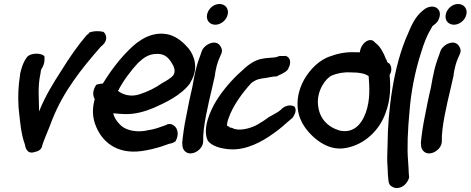

<svg xmlns="http://www.w3.org/2000/svg" viewBox="-20 -729 2360 963"><path d="M115 -442C93 -413 85 -376 81 -359L80 -356H81C71 -295 70 -243 73 -191C80 -129 84 -60 105 -4C106 1 111 49 155 33C166 31 187 25 192 2C192 1 193 -5 197 -15C211 -53 225 -82 242 -129C298 -270 386 -381 484 -493L495 -503C522 -528 514 -557 499 -569C481 -574 450 -575 426 -565V-562L414 -552C371 -502 326 -437 289 -377C249 -315 207 -248 176 -170C176 -232 168 -293 183 -360C184 -366 185 -379 188 -383C207 -411 203 -436 203 -446C192 -464 133 -466 115 -442Z M463 -304C442 -273 446 -248 455 -232C442 -183 444 -145 457 -107C488 -19 564 45 688 29C724 24 757 16 789 6L829 -8C844 -10 853 -15 858 -19L859 -18C880 -53 871 -84 855 -97C845 -106 833 -110 817 -105L816 -103L773 -88C756 -82 733 -77 702 -72C646 -65 600 -82 580 -106C565 -122 553 -138 548 -161C563 -159 582 -158 601 -157C657 -154 710 -171 751 -188C807 -213 887 -249 934 -312L935 -316C979 -387 954 -450 926 -486C901 -515 870 -543 829 -555C747 -576 677 -530 627 -479C582 -435 534 -373 496 -310C480 -309 469 -306 463 -304ZM572 -273C597 -323 639 -378 673 -414C702 -441 724 -455 755 -458C802 -463 822 -443 839 -417C853 -396 863 -372 849 -351C839 -339 816 -324 793 -312C761 -289 721 -269 680 -256C637 -242 597 -253 572 -273Z M1019 -658C1012 -627 1032 -605 1060 -605C1088 -605 1116 -628 1122 -656C1129 -685 1110 -709 1081 -709C1050 -709 1025 -684 1019 -658ZM956 -352C951 -332 949 -311 944 -289C939 -267 933 -242 928 -217L913 -141C905 -104 896 -41 894 -13V-11C895 -6 895 -5 895 3C896 16 903 25 908 30C938 59 999 23 999 -20C997 -92 1023 -200 1044 -289L1059 -355H1058C1063 -386 1070 -415 1081 -439L1089 -457C1097 -474 1092 -487 1087 -495C1065 -536 1006 -508 992 -473V-472L985 -452C974 -424 963 -389 956 -352Z M1065 -224C1034 -173 995 -85 1021 -26C1040 6 1096 18 1137 20C1215 24 1293 -17 1352 -60C1384 -81 1414 -111 1446 -137V-136C1454 -148 1473 -176 1456 -195C1431 -208 1402 -195 1387 -177C1372 -164 1349 -154 1324 -139V-138C1311 -128 1291 -116 1271 -104C1236 -84 1175 -69 1145 -87L1144 -88C1138 -89 1135 -89 1132 -89V-92L1118 -99C1119 -106 1120 -118 1125 -132C1147 -199 1198 -266 1240 -312C1266 -332 1282 -334 1313 -338C1325 -340 1350 -346 1368 -346H1371L1373 -349C1411 -365 1424 -376 1427 -388C1441 -411 1438 -442 1412 -449L1408 -448H1382C1370 -445 1371 -443 1357 -441C1339 -439 1320 -439 1298 -435C1255 -429 1219 -399 1190 -371C1145 -332 1096 -274 1065 -224Z M1505 -329C1459 -245 1467 -166 1495 -114C1517 -73 1554 -36 1589 -14C1619 5 1665 25 1721 12C1805 -5 1882 -71 1914 -163C1941 -233 1939 -303 1934 -353C1948 -374 1944 -400 1931 -412H1929L1922 -418C1921 -423 1919 -429 1915 -435C1905 -461 1888 -496 1864 -513L1858 -519C1834 -545 1789 -511 1785 -467H1762C1720 -469 1678 -462 1641 -448C1582 -431 1533 -379 1505 -329ZM1575 -204C1568 -274 1614 -338 1646 -351C1670 -361 1704 -368 1736 -366H1737C1779 -366 1810 -361 1829 -347C1833 -296 1838 -230 1815 -165C1790 -96 1747 -61 1684 -74C1623 -92 1581 -135 1575 -204Z M2027 -562C1951 -396 1925 -162 1924 -7C1922 42 1921 80 1924 111C1925 144 1926 157 1928 173C1930 200 1941 204 1948 208C1968 221 2000 213 2018 189C2025 179 2035 165 2031 150L2030 137C2030 126 2029 111 2027 82C2021 12 2025 -76 2034 -171C2041 -265 2061 -368 2090 -459C2109 -521 2121 -550 2144 -589C2146 -593 2148 -596 2149 -598L2163 -609C2177 -620 2182 -634 2185 -646C2192 -675 2173 -696 2147 -696C2133 -696 2118 -690 2108 -682L2097 -673C2063 -645 2043 -601 2027 -562Z M2216 -658C2209 -627 2229 -605 2257 -605C2285 -605 2313 -628 2319 -656C2326 -685 2307 -709 2278 -709C2247 -709 2222 -684 2216 -658ZM2153 -352C2148 -332 2146 -311 2141 -289C2136 -267 2130 -242 2125 -217L2110 -141C2102 -104 2093 -41 2091 -13V-11C2092 -6 2092 -5 2092 3C2093 16 2100 25 2105 30C2135 59 2196 23 2196 -20C2194 -92 2220 -200 2241 -289L2256 -355H2255C2260 -386 2267 -415 2278 -439L2286 -457C2294 -474 2289 -487 2284 -495C2262 -536 2203 -508 2189 -473V-472L2182 -452C2171 -424 2160 -389 2153 -352Z"/></svg>

Font: Stray Cat
Style: ExBlkCnObl
Weight: 1000
Version: Version 1.0